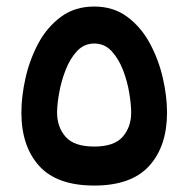

<svg xmlns="http://www.w3.org/2000/svg" viewBox="-20 -576 584 596"><path d="M272.5 0Q156.7 0 101.6 -61Q46.4 -122.1 46.4 -226.6Q46.4 -276.4 59.1 -333.3Q71.8 -390.1 98.6 -440.7Q125.5 -491.2 168.7 -523.4Q211.9 -555.7 272.5 -555.7Q332.5 -555.7 375.5 -523.4Q418.5 -491.2 445.6 -440.7Q472.7 -390.1 485.6 -333.3Q498.5 -276.4 498.5 -226.6Q498.5 -122.1 443.1 -61Q387.7 0 272.5 0ZM272.5 -440.9Q241.2 -440.9 219.2 -417.5Q197.3 -394 183.6 -358.6Q169.9 -323.2 163.6 -287.4Q157.2 -251.5 157.2 -226.6Q157.2 -181.6 183.6 -151.4Q210 -121.1 272.5 -121.1Q334.5 -121.1 360.8 -151.4Q387.2 -181.6 387.2 -226.6Q387.2 -251 381.3 -286.9Q375.5 -322.8 362.1 -357.9Q348.6 -393.1 326.7 -417Q304.7 -440.9 272.5 -440.9Z"/></svg>

Font: Vazirmatn RD SemiBold
Style: Regular
Weight: 600
Designer: Saber Rastikerdar
Foundry: Saber Rastikerdar
Version: Version 32.102